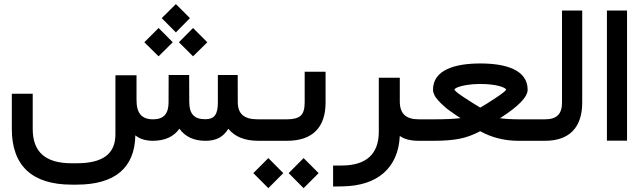

<svg xmlns="http://www.w3.org/2000/svg" viewBox="-20 -704 3215 960"><path d="M1281.7 0C1290 0 1293.9 -17.1 1293.9 -51.8V-57.1C1293.9 -90.8 1290 -107.4 1281.7 -107.4H1268.1C1199.7 -107.4 1168.9 -135.3 1168.9 -193.4L1168.5 -319.3V-329.1H1069.3V-191.9C1069.3 -131.3 1052.2 -107.9 1005.9 -107.9C951.2 -107.9 926.8 -134.3 926.3 -192.9L925.8 -319.3V-329.1H823.2V-319.3L822.8 -191.9C822.8 -134.8 797.9 -107.4 745.6 -107.4C689.5 -107.4 662.6 -136.7 662.6 -203.6V-327.6H557.1V-32.7C557.1 64.5 495.6 112.3 363.3 112.3H338.4C207 112.3 143.6 56.2 143.6 -59.6V-235.4H39.1V-59.1C39.1 125 141.1 219.2 338.4 219.2H363.3C552.2 219.2 653.8 137.2 656.7 -27.3C678.7 -9.3 707 -0.5 742.7 0C803.7 0 848.6 -20 877 -60.5C906.2 -20 949.7 0 1007.3 0C1061.5 0 1095.7 -18.6 1121.6 -60.1C1154.3 -20 1204.1 0 1272 0ZM772.9 -422.4 843.8 -492.7 772.9 -564 701.7 -492.7ZM945.3 -422.4 1016.6 -492.7 945.3 -564 874.5 -492.7ZM859.4 -542 929.7 -613.3 859.4 -683.6 788.6 -613.3Z M1275.9 -107.4C1267.6 -107.4 1263.7 -90.8 1263.7 -57.1V-51.8C1263.7 -17.1 1267.6 0 1275.9 0H1415C1541.5 0 1607.9 -65.9 1607.9 -191.4V-345.2H1503.4V-191.9C1503.4 -159.2 1496.6 -137.2 1483.4 -125.5C1469.7 -113.3 1446.8 -107.4 1414.6 -107.4ZM1321.8 236.8 1396.5 161.6 1321.8 86.4 1246.6 161.6ZM1498 236.8 1573.2 161.6 1498 86.4 1423.3 161.6Z M2082 0C2090.3 0 2094.2 -17.1 2094.2 -51.8V-57.1C2094.2 -90.8 2090.3 -107.4 2082 -107.4H2074.2C2009.3 -107.4 1979 -135.7 1979 -196.8V-315.4H1874V-44.9C1874 65.9 1811 123.5 1689.5 123.5H1645.5V228.5H1655.3L1690.4 228C1779.8 226.6 1849.1 204.1 1898.9 160.6C1948.2 116.7 1975.1 55.2 1979 -24.4C2000.5 -8.3 2032.2 0 2074.2 0Z M2575.2 -107.4C2537.6 -107.4 2505.9 -109.4 2480 -112.8C2572.3 -171.9 2618.2 -219.2 2618.2 -255.4C2618.2 -354.5 2509.3 -386.7 2381.8 -386.7C2254.4 -386.7 2145 -354.5 2145 -255.4C2145 -247.1 2147.5 -238.3 2151.9 -229C2161.1 -210 2180.2 -191.4 2197.8 -175.3C2206.1 -167 2216.3 -158.7 2228.5 -150.4C2252.4 -133.3 2263.7 -125.5 2282.7 -113.3C2249.5 -109.4 2205.6 -107.4 2150.4 -107.4H2077.1C2068.8 -107.4 2064.9 -90.8 2064.9 -57.1V-51.8C2064.9 -17.1 2068.8 0 2077.1 0H2150.9C2199.7 0 2241.2 -3.4 2275.4 -9.8C2309.6 -16.1 2344.7 -28.8 2380.9 -47.9C2439 -16.1 2502.4 0 2572.3 0H2659.2C2661.6 0 2662.6 -17.1 2662.6 -51.8V-57.1C2662.6 -90.8 2661.6 -107.4 2659.2 -107.4ZM2381.3 -166C2360.4 -178.2 2335 -194.3 2304.2 -214.4C2273.4 -234.4 2255.9 -248 2252 -255.4C2252.4 -259.3 2257.8 -263.2 2268.1 -267.6C2287.6 -275.9 2331.5 -284.2 2380.9 -284.2C2460.9 -284.2 2509.3 -266.6 2510.7 -255.4C2506.8 -248.5 2489.3 -234.9 2458.5 -214.4C2427.7 -193.8 2401.9 -177.7 2381.3 -166Z M2645.5 -107.4C2637.2 -107.4 2633.3 -90.8 2633.3 -57.1V-51.8C2633.3 -17.1 2637.2 0 2645.5 0H2704.6C2827.1 0 2891.1 -66.9 2891.1 -191.4V-651.4H2790V-190.9C2790 -133.8 2763.7 -107.4 2705.1 -107.4Z M3014.6 -651.4V-0.5H3115.2V-651.4Z"/></svg>

Font: Shabnam Medium
Style: Regular
Weight: 500
Foundry: DejaVu fonts team - Redesigned by Saber Rastikerdar - Based on Vazir font
Version: Version 5.0.1